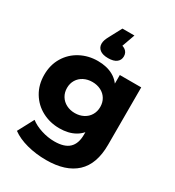

<svg xmlns="http://www.w3.org/2000/svg" viewBox="-235 -954 1174 1290"><g transform="rotate(30 351.5 -308.5)"><path d="M58.9 130.2 124.7 6.9Q158.4 33.6 209.7 49.9Q260.9 66.2 311.2 66.2Q389 66.2 425.3 31.4Q461.7 -3.3 461.7 -72.2V-143.6L471.7 -288.2L470 -433.3V-540.3H636.1V-94.8Q636.1 54.7 556.5 128.5Q476.9 202.2 325.8 202.2Q246.4 202.2 176.3 183.6Q106.2 165 58.9 130.2ZM29.4 -288.2Q29.4 -365.3 65.2 -424.5Q100.9 -483.7 162.1 -516.1Q223.3 -548.6 296.4 -548.6Q366.6 -548.6 416.5 -520.6Q466.4 -492.6 493.3 -434.5Q520.2 -376.4 520.2 -288.2Q520.2 -200 493.3 -141.7Q466.4 -83.4 416.5 -55.2Q366.6 -26.9 296.4 -26.9Q223.3 -26.9 162.2 -59.4Q101 -91.9 65.2 -151.5Q29.4 -211.1 29.4 -288.2ZM463.7 -288.2Q463.7 -323.5 447.2 -350.8Q430.8 -378.1 401.2 -393.1Q371.6 -408.1 335 -408.1Q298.4 -408.1 268.9 -393.1Q239.4 -378.1 222.7 -350.8Q206 -323.5 206 -288.2Q206 -252.9 222.8 -225.3Q239.6 -197.7 269.1 -182.5Q298.7 -167.3 335.1 -167.3Q371.6 -167.3 401.1 -182.6Q430.6 -197.8 447.1 -225.4Q463.7 -253.1 463.7 -288.2ZM258.2 -662.2Q258.2 -676 263.4 -691.4Q268.6 -706.8 282 -730.7L329.3 -819.2H422.4L367.7 -665.8L344.8 -724.6Q387.1 -724.6 409.2 -708.2Q431.3 -691.9 431.3 -662.2Q431.3 -633 409.2 -615.9Q387.1 -598.8 344.8 -598.8Q302.4 -598.8 280.3 -615.9Q258.2 -633 258.2 -662.2Z"/></g></svg>

Font: iiserrat Thin
Style: Regular
Weight: 100
Designer: Akira Ohta
Foundry: Akira Ohta
Version: Version 1.200;Glyphs 3.3.1 (3343)